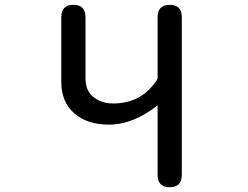

<svg xmlns="http://www.w3.org/2000/svg" viewBox="-20 -783 1040 806"><path d="M641.6 -340.8Q539.1 -259.8 436.5 -259.8Q346.7 -259.8 292.5 -306.6Q238.3 -353.5 237.3 -436.5V-710.9Q237.3 -762.7 288.1 -762.7Q338.9 -762.7 338.9 -710.9V-454.1Q338.9 -405.3 368.2 -378.9Q404.3 -348.6 454.1 -348.6Q577.1 -348.6 641.6 -452.1V-710.9Q641.6 -762.7 692.4 -762.7Q743.2 -762.7 743.2 -710.9V-48.8Q743.2 2.9 692.4 2.9Q641.6 2.9 641.6 -48.8Z"/></svg>

Font: MotoyaLMaru
Style: W3 mono
Weight: 400
Version: Version 1.01